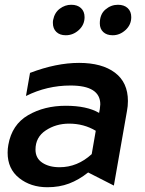

<svg xmlns="http://www.w3.org/2000/svg" viewBox="-20 -775 609 806"><path d="M230 -73Q186 -73 157.5 -92Q129 -111 129 -147Q129 -199 172 -227.5Q215 -256 270 -256Q332 -256 382 -226L365 -128Q305 -73 230 -73ZM517 -351Q517 -429 462.5 -470Q408 -511 312 -511Q216 -511 106 -469L89 -372Q177 -416 276 -416Q401 -416 401 -337Q401 -331 399 -317L396 -301Q345 -331 256 -331Q166 -331 98 -291.5Q30 -252 15 -167Q12 -151 12 -134Q12 -66 60.5 -27.5Q109 11 179 11Q229 11 270 -4.5Q311 -20 350 -51L458 4L513 -309Q517 -329 517 -351ZM203 -691Q202 -687 202 -679Q202 -655 216.5 -641Q231 -627 256 -627Q287 -627 311 -649Q335 -671 335 -703Q335 -727 320 -741Q305 -755 279 -755Q253 -755 231 -738.5Q209 -722 203 -691ZM399 -677Q399 -654 413.5 -640.5Q428 -627 453 -627Q483 -627 507 -649Q531 -671 531 -703Q531 -727 516 -741Q501 -755 475 -755Q446 -755 422.5 -735Q399 -715 399 -677Z"/></svg>

Font: Geom Medium
Style: Italic
Weight: 500
Italic angle: -10°
Version: Version 1.102